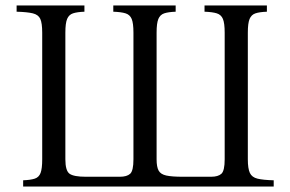

<svg xmlns="http://www.w3.org/2000/svg" viewBox="-20 -685 1066 705"><path d="M890 -100Q890 -66 897.5 -50Q905 -34 925.5 -29Q946 -24 985 -23V0H65V-23Q92 -24 107.5 -29Q123 -34 129 -50Q135 -66 135 -100V-565Q135 -600 128 -615.5Q121 -631 100.5 -636Q80 -641 41 -642V-665H290V-642Q263 -641 248 -636Q233 -631 226.5 -615.5Q220 -600 220 -565V-100Q220 -58 235.5 -47Q251 -36 295 -36H420Q446 -36 458 -47Q470 -58 470 -100V-565Q470 -600 463.5 -615.5Q457 -631 441 -636Q425 -641 396 -642V-665H625V-642Q598 -641 583 -636Q568 -631 561.5 -615.5Q555 -600 555 -565V-100Q555 -72 562.5 -58.5Q570 -45 590.5 -40.5Q611 -36 650 -36H755Q781 -36 793 -47Q805 -58 805 -100V-565Q805 -600 798.5 -615.5Q792 -631 776 -636Q760 -641 731 -642V-665H960V-642Q933 -641 918 -636Q903 -631 896.5 -615.5Q890 -600 890 -565Z"/></svg>

Font: Bona Nova SC
Style: Regular
Weight: 400
Designer: Mateusz Machalski
Foundry: Capitalics
Version: Version 4.001; ttfautohint (v1.8.4.7-5d5b)